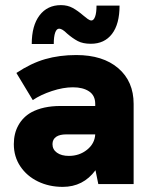

<svg xmlns="http://www.w3.org/2000/svg" viewBox="-20 -719 590 750"><path d="M353 -54Q305 11 225 11Q172 11 128.5 -10Q85 -31 59.5 -69Q34 -107 34 -156Q34 -198 52 -230Q70 -262 102 -280Q148 -305 216 -305H352V-313Q352 -346 328 -362Q304 -378 265 -378Q227 -378 183 -363.5Q139 -349 108 -328L44 -434Q101 -472 156.5 -488Q212 -504 278 -504Q382 -504 442 -452.5Q502 -401 502 -313V0H364ZM249 -110Q290 -110 320 -134Q350 -158 352 -194H238Q214 -194 200 -185Q185 -175 185 -156Q185 -135 202.5 -122.5Q220 -110 249 -110ZM242 -588Q223 -607 211 -607Q201 -607 195.5 -591.5Q190 -576 190 -547H104Q104 -619 134.5 -659Q165 -699 218 -699Q244 -699 264 -688Q284 -677 306 -658Q314 -651 322.5 -645Q331 -639 337 -639Q346 -639 351.5 -654Q357 -669 357 -697H447Q447 -625 417.5 -586.5Q388 -548 335 -548Q304 -548 284 -558.5Q264 -569 242 -588Z"/></svg>

Font: Hanken Grotesk Black
Style: Regular
Weight: 900
Designer: Alfredo Marco Pradil
Foundry: Hanken Design Co.
Version: Version 3.014